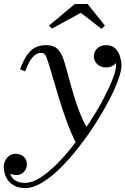

<svg xmlns="http://www.w3.org/2000/svg" viewBox="-84 -700 640 980"><path d="M44.5 260Q11 260 -13.5 246.2Q-38 232.5 -51.2 208Q-64.5 183.5 -64.5 151Q-64.5 134.5 -57 119.2Q-49.5 104 -35.8 94.5Q-22 85 -3 85Q9.5 85 22.5 90.5Q35.5 96 44.2 107.8Q53 119.5 53 138.5Q53 163 37.2 178.2Q21.5 193.5 2.5 193.5Q-10.5 193.5 -26 189Q-41.5 184.5 -52.5 175.2Q-63.5 166 -63.5 151H-37.5Q-37.5 178 -28 196.5Q-18.5 215 -0.5 224.2Q17.5 233.5 44 233.5Q79.5 233.5 121.8 206.8Q164 180 208.8 134.8Q253.5 89.5 296.5 33Q339.5 -23.5 378 -83Q416.5 -142.5 445.5 -198.2Q474.5 -254 491.5 -297.8Q508.5 -341.5 508.5 -365.5Q508.5 -383 503 -401Q497.5 -419 486.2 -430.8Q475 -442.5 457 -442.5V-468.5Q475.5 -468.5 489.8 -460.5Q504 -452.5 512 -439.8Q520 -427 520 -413Q520 -396.5 511.5 -383.5Q503 -370.5 489 -363.2Q475 -356 458 -356Q428 -356 411.5 -373.2Q395 -390.5 395 -413Q395 -436 412.2 -452.8Q429.5 -469.5 457 -469.5Q487.5 -469.5 504.8 -452.2Q522 -435 529 -410.8Q536 -386.5 536 -366Q536 -338 518.8 -290.8Q501.5 -243.5 471 -185.2Q440.5 -127 400.8 -65.2Q361 -3.5 315.5 54.5Q270 112.5 222.8 159Q175.5 205.5 129.8 232.8Q84 260 44.5 260ZM315.5 51.5Q297.5 20 280 -21Q262.5 -62 246.8 -107.8Q231 -153.5 217 -199Q203 -244.5 191 -285.8Q179 -327 169.2 -359.2Q159.5 -391.5 152.5 -409.5Q149.5 -417.5 143.5 -423.8Q137.5 -430 123 -430Q101.5 -430 81.8 -407.2Q62 -384.5 44.5 -335.5L18.5 -346.5Q35 -391.5 53.8 -418.5Q72.5 -445.5 96.2 -457.5Q120 -469.5 151 -469.5Q193.5 -469.5 213.8 -445.5Q234 -421.5 244 -385.5Q254.5 -352 266.5 -306.2Q278.5 -260.5 293.5 -210.8Q308.5 -161 327.5 -114Q346.5 -67 370.5 -31Q363 -20 357 -10.2Q351 -0.5 344.8 9.5Q338.5 19.5 331.5 29.8Q324.5 40 315.5 51.5ZM181 -554 166 -569.5 298 -679.5H363L451.5 -569.5L434.5 -552.5L328.5 -634.5Z"/></svg>

Font: Bodoni Moda 9pt
Style: Italic
Weight: 400
Italic angle: -13°
Designer: Owen Earl
Foundry: indestructible type
Version: Version 2.005